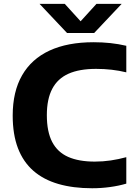

<svg xmlns="http://www.w3.org/2000/svg" viewBox="-20 -969 705 998"><path d="M459 9.5Q360 9.5 283.2 -12.8Q206.5 -35 153.5 -81.2Q100.5 -127.5 73.2 -199Q46 -270.5 46 -368.5Q46 -492.5 94.8 -577.5Q143.5 -662.5 237.2 -706Q331 -749.5 466.5 -749.5Q512 -749.5 554 -745Q596 -740.5 636.5 -731V-593Q599.5 -602 560.5 -606.5Q521.5 -611 479.5 -611Q392.5 -611 336 -585.8Q279.5 -560.5 251.5 -507.2Q223.5 -454 223.5 -370.5Q223.5 -284.5 251.2 -231.2Q279 -178 334.2 -153.5Q389.5 -129 472.5 -129Q515 -129 555.5 -135Q596 -141 636.5 -152V-14.5Q597.5 -3 552 3.2Q506.5 9.5 459 9.5ZM328.5 -797.5 185.5 -949H316.5L413 -843H385L481.5 -949H612.5L469.5 -797.5Z"/></svg>

Font: Encode Sans SemiExpanded
Style: Bold
Weight: 700
Width: 6
Designer: Multiple Designers
Foundry: Impallari Type
Version: Version 3.002